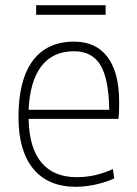

<svg xmlns="http://www.w3.org/2000/svg" viewBox="-20 -709 526 738"><path d="M272 9Q165 9 108 -60Q51 -129 51 -259Q51 -401 105.5 -475Q160 -549 265 -549Q349 -549 393.5 -489.5Q438 -430 438 -317Q438 -294 437.5 -279Q437 -264 435 -252H90Q92 -141 139 -84.5Q186 -28 275 -28Q309 -28 342 -35Q375 -42 414 -59L419 -23Q386 -8 346.5 0.5Q307 9 272 9ZM264 -512Q183 -512 139 -454.5Q95 -397 90 -287H400Q398 -406 366 -459Q334 -512 264 -512ZM119 -689H386V-652H119Z"/></svg>

Font: Encode Sans Narrow
Style: Thin
Weight: 250
Designer: Pablo Impallari, Andres Torresi
Foundry: Pablo Impallari, Andres Torresi
Version: Version 1.000; ttfautohint (v1.00) -l 8 -r 50 -G 200 -x 14 -